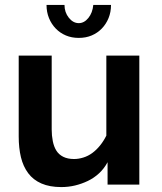

<svg xmlns="http://www.w3.org/2000/svg" viewBox="-20 -750 657 780"><path d="M417 0V-91Q403 -65 382.5 -46Q362 -27 337 -15Q312 -3 285 3.5Q258 10 229 10Q182 10 148.5 -4.5Q115 -19 94.5 -46.5Q74 -74 65 -111.5Q56 -149 56 -196V-524H190V-224Q190 -199 194.5 -176.5Q199 -154 209 -138Q219 -122 237 -113Q255 -104 281 -104Q299 -104 318.5 -110Q338 -116 355 -128.5Q372 -141 386.5 -159Q401 -177 412 -199V-524H546V0ZM300 -656Q322 -656 339 -677Q356 -698 359 -730H431Q431 -701 421 -676.5Q411 -652 393.5 -634Q376 -616 352.5 -606Q329 -596 300 -596Q271 -596 247.5 -606Q224 -616 206.5 -634Q189 -652 179 -676.5Q169 -701 169 -730H242Q242 -700 259.5 -678Q277 -656 300 -656Z"/></svg>

Font: Rising Sun
Style: Bold
Weight: 700
Designer: Matt McInerney, Pablo Impallari, Rodrigo Fuenzalida (Raleway font), Stephen Hutchings (Greek), Cristiano Sobral (main ch
Foundry: The Rising Sun Project Authors
Version: Version 4.327; ttfautohint (v1.8.4.7-5d5b-dirty)